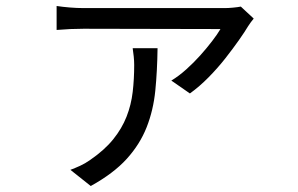

<svg xmlns="http://www.w3.org/2000/svg" viewBox="-20 -545 996 641"><path d="M506 -384Q505 -308 498.5 -242.5Q492 -177 469.5 -120Q447 -63 403 -14.5Q359 34 283 76L215 22Q231 16 247.5 8.5Q264 1 281 -11Q329 -44 358 -80Q387 -116 402.5 -155.5Q418 -195 423 -238Q428 -281 428 -328Q428 -342 426.5 -356Q425 -370 423 -384ZM827 -483Q817 -471 808 -457Q798 -440 778 -411.5Q758 -383 732.5 -350.5Q707 -318 676.5 -287Q646 -256 614 -233L552 -276Q577 -291 602 -313.5Q627 -336 648.5 -360Q670 -384 688 -407.5Q706 -431 716 -448L259 -449Q237 -449 214.5 -448Q192 -447 169 -445V-525Q189 -522 213 -520Q237 -518 259 -518H731Q742 -518 758 -519.5Q774 -521 784 -523Z"/></svg>

Font: Kinto Sans
Style: Regular
Weight: 400
Designer: Authors: Ryoko NISHIZUKA  (kana & ideographs); Paul D. Hunt (Latin, Greek & Cyrillic); Wenlong ZHANG  (bopomofo); Sandol
Foundry: Adobe Systems Incorporated, ookami Inc.
Version: Version 0.001